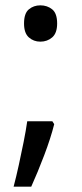

<svg xmlns="http://www.w3.org/2000/svg" viewBox="-20 -570 308 719"><path d="M70 -482Q70 -520 88 -535Q106 -550 131 -550Q157 -550 175.5 -535Q194 -520 194 -482Q194 -446 175.5 -430Q157 -414 131 -414Q106 -414 88 -430Q70 -446 70 -482ZM183 -105Q170 -53 145.5 11.5Q121 76 97 129H31Q41 91 50.5 47.5Q60 4 68.5 -38.5Q77 -81 82 -116H176Z"/></svg>

Font: Noto Sans Tifinagh Rhissa Ixa
Style: Regular
Weight: 400
Designer: JamraPatel
Foundry: JamraPatel LLC
Version: Version 2.006; ttfautohint (v1.8.4.7-5d5b)